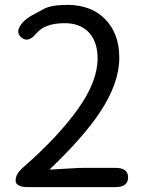

<svg xmlns="http://www.w3.org/2000/svg" viewBox="-20 -767 595 787"><path d="M96 0Q44 0 44 -27Q44 -54 74 -80Q218 -206 299 -319.5Q380 -433 380 -527Q380 -593 347 -631Q311 -672 245 -672Q164 -672 129 -630Q95 -589 67 -614Q39 -638 75 -677Q89 -692 113 -705Q136 -717 159 -730Q190 -747 256 -747Q354 -747 411.5 -688Q469 -629 469 -530Q469 -427 390 -307Q322 -205 186 -75Q182 -72 187 -72L275 -77Q302 -79 329 -79H453Q505 -79 505 -40Q505 0 453 0Z"/></svg>

Font: Resource Han Rounded HK
Style: Regular
Weight: 400
Designer: Cyano Hao (round all glyphs); Ryoko NISHIZUKA  (kana, bopomofo & ideographs); Paul D. Hunt (Latin, Greek & Cyrillic); Sa
Foundry: Cyano Hao
Version: 0.990